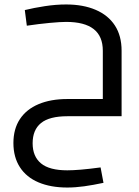

<svg xmlns="http://www.w3.org/2000/svg" viewBox="-20 -520 624 859"><path d="M430 229 443 298Q396 308 356.5 313.5Q317 319 281 319Q207 319 152.5 296Q98 273 69 228Q40 183 40 120Q40 57 69 13Q98 -31 152.5 -54Q207 -77 282 -77H440V0H282Q201 0 163.5 30.5Q126 61 126 121Q126 180 163.5 211Q201 242 281 242Q306 242 342 239Q378 236 430 229ZM100 -405 91 -475Q132 -485 181 -492.5Q230 -500 276 -500Q352 -500 408 -476Q464 -452 494 -406Q524 -360 524 -293V0H440V-293Q440 -358 399 -390Q358 -422 276 -422Q250 -422 202 -417.5Q154 -413 100 -405Z"/></svg>

Font: Cairo Play Medium
Style: Regular
Weight: 500
Version: Version 3.119